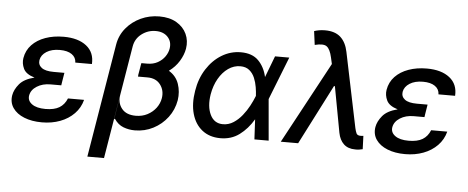

<svg xmlns="http://www.w3.org/2000/svg" viewBox="-57 -887 3020 1239"><g transform="rotate(5 1452.5 -268.0)"><path d="M340.2 -262.4 336.6 -239H267.4Q215.9 -239 179 -215.7Q142 -192.5 135.7 -155.5Q130.3 -121.8 160.3 -100Q190.3 -78.1 247.9 -78.1Q304.7 -78.1 337.7 -98Q370.7 -117.9 387.1 -158.4H491.5Q478 -106.2 441.1 -68.4Q404.1 -30.5 350.5 -10.3Q296.9 9.9 232.6 9.9Q166.9 9.9 117.7 -9.8Q68.5 -29.5 43.9 -65.2Q19.2 -100.9 27 -148.1Q33.4 -185 63.4 -221.1Q93.4 -257.1 160.2 -273.8Q104 -290.5 88.1 -324.6Q72.1 -358.7 77.8 -393.1Q86.3 -443.5 120.2 -479.2Q154.1 -514.9 207 -533.7Q259.9 -552.6 325.3 -552.6Q419.4 -552.6 472.8 -510.5Q526.3 -468.4 521.7 -393.1H414.1Q413.4 -426.8 385.5 -446.2Q357.6 -465.6 307.9 -465.6Q255.3 -465.6 221.8 -444.2Q188.2 -422.9 182.2 -389.2Q177.6 -358.3 201.9 -339.7Q226.2 -321 280.5 -321H349.8Z M837.7 -420.5H838.1L839.1 -426.8H876.4Q915.8 -426.8 944.8 -443Q973.7 -459.2 991.1 -484.2Q1008.5 -509.2 1012.8 -536.2Q1019.9 -581.7 991.8 -611.5Q963.8 -641.3 913.7 -641.3Q863.3 -641.3 822.8 -610.6Q782.3 -579.9 773.8 -529.1L652.3 204.5H544.4L666.5 -532Q676.5 -592.3 714.7 -638.7Q752.8 -685 808.9 -711.1Q865.1 -737.2 929.3 -737.2Q995.4 -737.2 1040.7 -710.6Q1085.9 -683.9 1106.2 -640.1Q1126.4 -596.2 1117.9 -544.4Q1110.8 -503.6 1085.9 -463.1Q1061.1 -422.6 1020.2 -393.1Q1067.8 -364.7 1085 -314.3Q1102.3 -263.8 1093.8 -208.5Q1083.1 -146.3 1045.8 -96.9Q1008.5 -47.6 953.3 -19.2Q898.1 9.2 834.2 9.2Q795.5 9.2 760.3 -4.1Q725.1 -17.4 700.6 -54L695.3 -51.5L720.9 -207Q712.7 -157.7 741.8 -121.4Q771 -85.2 832.4 -85.2Q874.3 -85.2 907.8 -102.8Q941.4 -120.4 963.1 -149.3Q984.7 -178.3 990.4 -212.7Q998.6 -263.5 970.2 -301Q941.8 -338.4 886.7 -338.4H824.6L826 -346.9H825.3L833.8 -396.7Z M1386.7 11.4Q1317.1 10.7 1270.2 -26.5Q1223.4 -63.6 1204.7 -129.1Q1186.1 -194.6 1200.3 -279.1Q1213.1 -359.7 1252.7 -421.3Q1292.3 -483 1349.6 -517.8Q1407 -552.6 1473 -552.6Q1547.2 -552.6 1587.4 -511.7Q1627.5 -470.9 1641.7 -407.3H1642L1694.6 -545.5H1786.9L1679 -271.3L1677.6 -266.7L1701 0H1608.7L1601.9 -129.6Q1564.6 -66.4 1511.7 -27.2Q1458.8 12.1 1386.7 11.4ZM1593.8 -280.5V-280.9Q1592.7 -305.8 1587.7 -336.6Q1582.7 -367.5 1570.7 -396.3Q1558.6 -425.1 1536 -443.7Q1513.5 -462.4 1477.3 -462.4Q1435.4 -462.4 1399.1 -437Q1362.9 -411.6 1337.5 -367.2Q1312.1 -322.8 1302.2 -265.6Q1289.4 -185.7 1315 -132.8Q1340.6 -79.9 1397.4 -79.9Q1434.3 -79.9 1465.4 -100Q1496.4 -120 1521.1 -150.9Q1545.8 -181.8 1563.6 -215.2Q1581.3 -248.6 1591.6 -274.9Z M2262.1 7.8Q2215.2 7.8 2187.7 -18.1Q2160.2 -44 2151.3 -90.2L2096.2 -387.4H2090.2L1892 0H1779.5L2064.3 -528.1L2054.7 -570.3Q2043 -622.5 2021.1 -639Q1999.3 -655.5 1943.2 -641.3L1931.5 -729.8Q1942.8 -734 1961.5 -737.6Q1980.1 -741.1 2002.1 -741.1Q2066.4 -741.1 2102.5 -708.5Q2138.5 -675.8 2150.9 -614.3L2251.4 -129.3Q2255.7 -110.4 2261.7 -96.6Q2267.8 -82.7 2289.1 -82.7Q2293 -82.7 2297.9 -83.3Q2302.9 -83.8 2307.2 -84.2L2310.4 2.1Q2300.1 4.6 2287.3 6.6Q2274.5 8.5 2262.1 7.8Z M2692.8 -262.4 2689.3 -239H2620Q2568.5 -239 2531.6 -215.7Q2494.7 -192.5 2488.3 -155.5Q2483 -121.8 2513 -100Q2543 -78.1 2600.5 -78.1Q2657.3 -78.1 2690.3 -98Q2723.4 -117.9 2739.7 -158.4H2844.1Q2830.6 -106.2 2793.7 -68.4Q2756.7 -30.5 2703.1 -10.3Q2649.5 9.9 2585.2 9.9Q2519.5 9.9 2470.3 -9.8Q2421.2 -29.5 2396.5 -65.2Q2371.8 -100.9 2379.6 -148.1Q2386 -185 2416 -221.1Q2446 -257.1 2512.8 -273.8Q2456.7 -290.5 2440.7 -324.6Q2424.7 -358.7 2430.4 -393.1Q2438.9 -443.5 2472.8 -479.2Q2506.7 -514.9 2559.7 -533.7Q2612.6 -552.6 2677.9 -552.6Q2772 -552.6 2825.5 -510.5Q2878.9 -468.4 2874.3 -393.1H2766.7Q2766 -426.8 2738.1 -446.2Q2710.2 -465.6 2660.5 -465.6Q2608 -465.6 2574.4 -444.2Q2540.8 -422.9 2534.8 -389.2Q2530.2 -358.3 2554.5 -339.7Q2578.8 -321 2633.2 -321H2702.4Z"/></g></svg>

Font: Inter UI Medium
Style: Italic
Weight: 500
Italic angle: 9.39999°
Designer: Rasmus Andersson
Foundry: rsms
Version: 3.2;8d6f07862